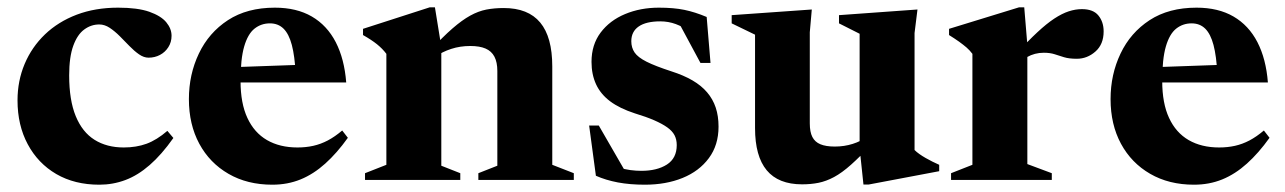

<svg xmlns="http://www.w3.org/2000/svg" viewBox="-20 -493 3521 526"><path d="M303.5 -472Q357 -472 389 -460.8Q421 -449.5 435.5 -432Q450 -414.5 450 -395Q450 -377.5 441.2 -363.8Q432.5 -350 418.2 -342.5Q404 -335 387 -335Q374 -335 360.8 -344.2Q347.5 -353.5 334.5 -367Q321.5 -380.5 308 -394Q294.5 -407.5 280.5 -416.8Q266.5 -426 252 -426Q229.5 -426 210.8 -412.2Q192 -398.5 180.8 -367.8Q169.5 -337 169.5 -286.5Q169.5 -218.5 187.5 -174.8Q205.5 -131 239 -110Q272.5 -89 319 -89Q353.5 -89 381.5 -99.2Q409.5 -109.5 438.5 -134.5L455 -115Q422.5 -69 390 -40.8Q357.5 -12.5 323.5 0.2Q289.5 13 252 13Q184.5 13 134.2 -16.2Q84 -45.5 56 -97.8Q28 -150 28 -218Q28 -271.5 47.5 -317.8Q67 -364 103.2 -398.8Q139.5 -433.5 190.2 -452.8Q241 -472 303.5 -472Z M733 -472Q792.5 -472 834.2 -447.8Q876 -423.5 899.8 -377.5Q923.5 -331.5 928.5 -267H605.5V-308.5L860 -317.5L790 -291Q787.5 -339.5 779.5 -369.8Q771.5 -400 756.8 -414.5Q742 -429 719.5 -429Q695.5 -429 677.2 -414.5Q659 -400 649 -365.8Q639 -331.5 639 -271Q639 -210 657.8 -169.8Q676.5 -129.5 711.5 -109.2Q746.5 -89 795 -89Q818 -89 838.2 -93.5Q858.5 -98 878 -108.2Q897.5 -118.5 917.5 -135.5L933 -115.5Q903 -73.5 871 -44.8Q839 -16 803.5 -1.5Q768 13 726 13Q657.5 13 606 -16.8Q554.5 -46.5 526 -99.2Q497.5 -152 497.5 -221.5Q497.5 -289 524.8 -346.2Q552 -403.5 604.5 -437.8Q657 -472 733 -472Z M1189 -365V-39L1241 -18.5V0H980V-18.5L1038.5 -41.5V-345.5Q1028 -359.5 1012.8 -371.8Q997.5 -384 974.5 -397V-414L1157.5 -473H1171.5ZM1290.5 -18.5 1342.5 -39V-298.5Q1342.5 -322.5 1334.5 -337.8Q1326.5 -353 1310.2 -360Q1294 -367 1268.5 -367Q1240.5 -367 1216 -359Q1191.5 -351 1173.5 -338L1159 -355Q1193 -392 1219.5 -415Q1246 -438 1268.2 -450.2Q1290.5 -462.5 1312.5 -466.8Q1334.5 -471 1360 -471Q1427 -471 1460 -431.2Q1493 -391.5 1493 -311V-41.5L1552 -18.5V0H1290.5Z M1785 -472Q1825.5 -472 1854.8 -466Q1884 -460 1916 -446.5L1926.5 -320.5H1899L1831.5 -446L1873.5 -403.5Q1852 -419.5 1831.5 -427Q1811 -434.5 1789 -434.5Q1750 -434.5 1729.8 -420.5Q1709.5 -406.5 1709.5 -380Q1709.5 -362.5 1718.5 -349.2Q1727.5 -336 1751.2 -324Q1775 -312 1819.5 -297.5Q1852.5 -287 1877 -272.8Q1901.5 -258.5 1917.2 -240Q1933 -221.5 1940.8 -198.2Q1948.5 -175 1948.5 -146Q1948.5 -95.5 1922 -59.8Q1895.5 -24 1850 -5.5Q1804.5 13 1746.5 13Q1706 13 1672.8 6.8Q1639.5 0.5 1612.5 -11.5L1594 -149H1620.5L1701 -9.5L1644.5 -46Q1661 -38.5 1676.5 -33.8Q1692 -29 1707.2 -27Q1722.5 -25 1737 -25Q1780 -25 1807 -42.2Q1834 -59.5 1834 -95.5Q1834 -111 1827.8 -122.8Q1821.5 -134.5 1807.8 -144.2Q1794 -154 1772.2 -163.5Q1750.5 -173 1719 -182.5Q1677.5 -196 1651.5 -215.5Q1625.5 -235 1613 -262Q1600.5 -289 1600.5 -323.5Q1600.5 -370.5 1625.5 -403.8Q1650.5 -437 1692.5 -454.5Q1734.5 -472 1785 -472Z M2198.5 -155Q2198.5 -131.5 2205.5 -117.8Q2212.5 -104 2227.5 -97.8Q2242.5 -91.5 2267 -91.5Q2293 -91.5 2316 -98.8Q2339 -106 2355 -118.5L2369.5 -99.5Q2336.5 -64 2311.5 -41.8Q2286.5 -19.5 2265 -8Q2243.5 3.5 2222.5 7.8Q2201.5 12 2177.5 12Q2112.5 12 2080.5 -26.5Q2048.5 -65 2048.5 -142V-398L1984.5 -429V-451.5L2204 -467L2198.5 -404.5ZM2345.5 12.5 2335 -87V-400.5L2278.5 -429V-451.5L2493.5 -467L2485.5 -402.5V-82Q2491 -76.5 2498.8 -71Q2506.5 -65.5 2515.8 -60.2Q2525 -55 2534.5 -50.2Q2544 -45.5 2553 -41.5V-24L2360 12.5Z M2944 -468Q2975 -468 2989.2 -450.5Q3003.5 -433 3003.5 -407Q3003.5 -371.5 2981 -351.8Q2958.5 -332 2930 -332Q2909 -332 2895.2 -336.2Q2881.5 -340.5 2869 -344.5Q2856.5 -348.5 2839.5 -348.5Q2827 -348.5 2815.5 -345.5Q2804 -342.5 2793.5 -336.5Q2783 -330.5 2772.5 -321L2765 -346.5Q2796.5 -381 2821.8 -404.5Q2847 -428 2868.2 -442Q2889.5 -456 2908 -462Q2926.5 -468 2944 -468ZM2794.5 -370.5V-43.5L2861.5 -18.5V0H2585.5V-18.5L2644 -41.5V-345.5Q2636.5 -355.5 2627.8 -363Q2619 -370.5 2607.5 -378.8Q2596 -387 2580 -397V-414L2772 -473H2786Z M3258 -472Q3317.5 -472 3359.2 -447.8Q3401 -423.5 3424.8 -377.5Q3448.5 -331.5 3453.5 -267H3130.5V-308.5L3385 -317.5L3315 -291Q3312.5 -339.5 3304.5 -369.8Q3296.5 -400 3281.8 -414.5Q3267 -429 3244.5 -429Q3220.5 -429 3202.2 -414.5Q3184 -400 3174 -365.8Q3164 -331.5 3164 -271Q3164 -210 3182.8 -169.8Q3201.5 -129.5 3236.5 -109.2Q3271.5 -89 3320 -89Q3343 -89 3363.2 -93.5Q3383.5 -98 3403 -108.2Q3422.5 -118.5 3442.5 -135.5L3458 -115.5Q3428 -73.5 3396 -44.8Q3364 -16 3328.5 -1.5Q3293 13 3251 13Q3182.5 13 3131 -16.8Q3079.5 -46.5 3051 -99.2Q3022.5 -152 3022.5 -221.5Q3022.5 -289 3049.8 -346.2Q3077 -403.5 3129.5 -437.8Q3182 -472 3258 -472Z"/></svg>

Font: Newsreader 36pt
Style: Bold
Weight: 700
Designer: Hugues Gentile
Foundry: Production Type
Version: Version 1.003